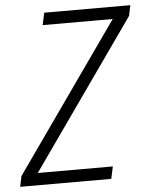

<svg xmlns="http://www.w3.org/2000/svg" viewBox="-73 -757 627 800"><g transform="rotate(-5 240.5 -357.0)"><path d="M-21 0 -12 -44 424 -663H131L142 -714H502L493 -670L57 -51H371L360 0Z"/></g></svg>

Font: Noto Sans SemiCondensed Light
Style: Italic
Weight: 300
Width: 4
Italic angle: -12°
Designer: Monotype Design Team
Foundry: Monotype Imaging Inc.
Version: Version 2.013; ttfautohint (v1.8.4.7-5d5b)